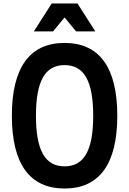

<svg xmlns="http://www.w3.org/2000/svg" viewBox="-20 -1063 740 1100"><path d="M350 17C549 17 652 -123 652 -400C652 -677 549 -817 350 -817C151 -817 48 -677 48 -400C48 -123 151 17 350 17ZM174 -883H284L350 -963L416 -883H526L424 -1043H276ZM186 -400C186 -598 238 -690 350 -690C462 -690 514 -598 514 -400C514 -202 462 -110 350 -110C238 -110 186 -202 186 -400Z"/></svg>

Font: Martian Mono Std Md
Style: Regular
Weight: 500
Monospace: yes
Designer: Roman Shamin
Foundry: Evil Martians
Version: Version 1.000